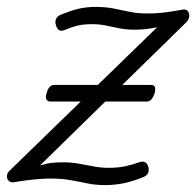

<svg xmlns="http://www.w3.org/2000/svg" viewBox="-31 -529 568 556"><path d="M13 -2Q1 1 -5 -4.5Q-11 -10 -11 -18.5Q-11 -27 -4 -34L424 -450Q403 -446 388.5 -444.5Q374 -443 358 -443Q335 -443 315 -447Q295 -451 276 -455Q257 -459 236 -459Q209 -459 192 -454.5Q175 -450 156 -442Q145 -438 139.5 -442Q134 -446 131 -456Q128 -466 131 -473.5Q134 -481 142 -485Q170 -497 194 -503Q218 -509 244 -509Q274 -509 297.5 -504.5Q321 -500 344 -495Q367 -490 395 -490Q421 -490 442 -492.5Q463 -495 491 -500Q507 -504 512.5 -497.5Q518 -491 517 -481.5Q516 -472 509 -465L85 -50Q105 -56 119.5 -57.5Q134 -59 151 -59Q175 -59 197.5 -55Q220 -51 241 -47Q262 -43 283 -43Q311 -43 331.5 -47.5Q352 -52 372 -59Q391 -66 398 -48Q401 -37 398.5 -29.5Q396 -22 386 -17Q357 -5 330 1Q303 7 273 7Q245 7 221.5 2Q198 -3 172.5 -7.5Q147 -12 113 -12Q96 -12 70 -9.5Q44 -7 13 -2ZM114 -235Q107 -235 103.5 -241Q100 -247 104 -259Q110 -283 126 -283H407Q423 -283 417 -260Q409 -235 395 -235Z"/></svg>

Font: Playwrite RO ExtraLight
Style: Regular
Weight: 250
Version: Version 1.002